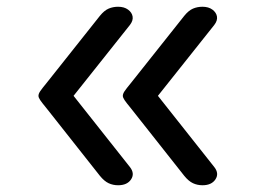

<svg xmlns="http://www.w3.org/2000/svg" viewBox="-20 -535 765 569"><path d="M330 14Q315 14 302 8Q289 2 276 -14L118 -214Q104 -231 99 -238.5Q94 -246 94 -251Q94 -257 99 -264.5Q104 -272 118 -289L276 -488Q289 -504 302 -509.5Q315 -515 330 -515Q348 -515 359.5 -506.5Q371 -498 373 -486Q375 -474 365 -461L198 -251L365 -40Q380 -21 368.5 -3.5Q357 14 330 14ZM580 14Q565 14 552 8Q539 2 526 -14L368 -214Q354 -231 349 -238.5Q344 -246 344 -251Q344 -257 349 -264.5Q354 -272 368 -289L526 -488Q539 -504 552 -509.5Q565 -515 580 -515Q598 -515 609.5 -506.5Q621 -498 623 -486Q625 -474 615 -461L448 -251L615 -40Q630 -21 618.5 -3.5Q607 14 580 14Z"/></svg>

Font: Playwrite FR Moderne
Style: Regular
Weight: 400
Designer: Veronika Burian, José Scaglione
Foundry: TypeTogether
Version: Version 1.002